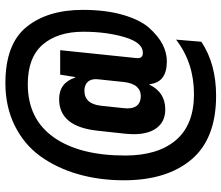

<svg xmlns="http://www.w3.org/2000/svg" viewBox="-76 -704 840 729"><g transform="rotate(-90 344.5 -340.0)"><path d="M476 -127Q395 -127 389 -193H387Q358 -133 293 -133Q248 -133 223.5 -164.5Q199 -196 199 -253Q199 -265 201 -287L212 -388Q227 -536 332 -536Q394 -536 414 -475H416L425 -532H518L488 -243Q485 -218 508 -218Q547 -218 567.5 -287.5Q588 -357 588 -444Q588 -542 539 -598.5Q490 -655 389 -655Q257 -655 187.5 -557Q118 -459 118 -285Q118 -161 176.5 -92.5Q235 -24 351 -24Q470 -24 558 -92L550 4Q466 60 345 60Q182 60 103 -33.5Q24 -127 24 -290Q24 -384 47.5 -465Q71 -546 115.5 -607.5Q160 -669 231.5 -704.5Q303 -740 393 -740Q541 -740 606 -660Q671 -580 671 -446Q671 -359 652 -293.5Q633 -228 602 -193.5Q571 -159 539.5 -143Q508 -127 476 -127ZM307 -377 298 -292Q297 -284 297 -277Q297 -228 341 -226Q364 -225 378.5 -240.5Q393 -256 397 -289L407 -384Q408 -390 408 -396Q408 -418 396 -429Q384 -440 364 -440Q314 -440 307 -377Z"/></g></svg>

Font: Bebas Neue
Style: Regular
Weight: 400
Designer: Ryoichi Tsunekawa
Foundry: Ryoichi Tsunekawa
Version: Version 1.400